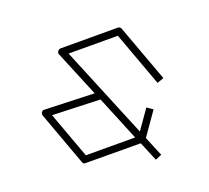

<svg xmlns="http://www.w3.org/2000/svg" viewBox="-80 -647 755 692"><g transform="rotate(15 297.5 -301.0)"><path d="M549 -149 535 -127 467 -170 294 -50Q291 -47 287 -47Q282 -47 279 -50L100 -175Q94 -180 94 -186Q94 -194 100 -197L260 -301L100 -403Q94 -406 94 -414Q94 -422 100 -426L279 -551Q286 -556 294 -551L485 -418L469 -396L287 -523L132 -415L453 -210V-300H480V-193ZM287 -77 442 -185 286 -285 132 -185Z"/></g></svg>

Font: Envoyer
Style: Regular
Weight: 400
Version: Version 0.1